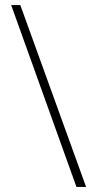

<svg xmlns="http://www.w3.org/2000/svg" viewBox="-20 -735 376 756"><path d="M60 -715 319 1H281L24 -715Z"/></svg>

Font: Noto Sans Gujarati UI ExtraCondensed ExtraLight
Style: Regular
Weight: 200
Width: 2
Designer: Jelle Bosma - Monotype Design Team, Universal Thirst
Foundry: Monotype Imaging Inc.
Version: Version 2.106; ttfautohint (v1.8.4.7-5d5b)